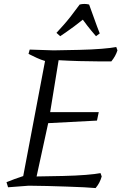

<svg xmlns="http://www.w3.org/2000/svg" viewBox="-20 -952 617 976"><path d="M466 4Q446 2 407 0Q368 -2 319.5 -3.5Q271 -5 220.5 -6.5Q170 -8 126 -8L21 0L13 -26Q33 -34 54.5 -42Q76 -50 98 -57L209 -642Q188 -648 166.5 -658Q145 -668 125 -678L131 -700L252 -696Q320 -697 383.5 -698.5Q447 -700 496.5 -704Q546 -708 571 -713L577 -696Q568 -667 546 -640Q522 -640 478.5 -640Q435 -640 382.5 -641.5Q330 -643 278 -646L235 -382H482L473 -339L225 -326L166 -55Q236 -56 301 -57.5Q366 -59 416 -63Q466 -67 491 -72L497 -55Q488 -22 466 4ZM286 -768 267 -785Q267 -785 301 -822.5Q335 -860 385 -929Q397 -932 409 -932Q421 -932 433 -929Q459 -855 473 -818.5Q487 -782 487 -782L468 -768Q461 -776 443 -797.5Q425 -819 401 -852Q380 -835 356.5 -817.5Q333 -800 314 -787Q295 -774 286 -768Z"/></svg>

Font: Mate
Style: Italic
Weight: 400
Italic angle: -10.8°
Designer: Eduardo Rodriguez Tunni
Foundry: Eduardo Rodriguez Tunni
Version: Version 1.003; ttfautohint (v1.8.4.7-5d5b);gftools[0.9.24]